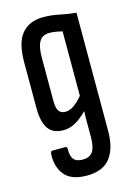

<svg xmlns="http://www.w3.org/2000/svg" viewBox="-107 -551 559 800"><g transform="rotate(-15 172.0 -151.5)"><path d="M167 191Q99 191 70.5 154.5Q42 118 46 63Q47 56 50 54.5Q53 53 57 53H110Q118 53 118 63Q117 93 128.5 107.5Q140 122 167 122Q198 122 211 102.5Q224 83 224 40V-17Q224 -33 224 -45.5Q224 -58 225 -70H223Q200 -46 174.5 -31.5Q149 -17 122 -17Q77 -17 56.5 -46Q36 -75 36 -138V-333Q36 -418 68.5 -456Q101 -494 160 -494Q197 -494 230.5 -486.5Q264 -479 300 -476V34Q300 108 268.5 149.5Q237 191 167 191ZM150 -89Q168 -89 187 -102.5Q206 -116 224 -138V-416Q212 -419 197 -421.5Q182 -424 169 -424Q139 -424 125.5 -402Q112 -380 112 -333V-146Q112 -115 121 -102Q130 -89 150 -89Z"/></g></svg>

Font: Sofia Sans Extra Condensed Medium
Style: Regular
Weight: 500
Version: Version 4.100